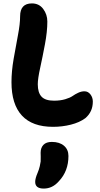

<svg xmlns="http://www.w3.org/2000/svg" viewBox="-20 -746 580 1119"><path d="M289.1 -6.8Q168.5 -6.8 107.7 -72.5Q46.9 -138.2 46.9 -267.1Q46.9 -330.6 59.6 -403.6Q72.3 -476.6 84.7 -541.5Q97.2 -606.4 97.2 -650.9Q97.2 -726.1 166 -726.1Q208 -726.1 231.9 -693.8Q255.9 -661.6 255.9 -620.1Q255.9 -562 241.9 -487.8Q228 -413.6 214.1 -350.3Q200.2 -287.1 200.2 -254.9Q200.2 -206.1 222.2 -182.6Q244.1 -159.2 294.9 -159.2Q331.5 -159.2 360.1 -167.7Q388.7 -176.3 403.1 -186.5Q417.5 -196.8 435.8 -205.3Q454.1 -213.9 472.2 -213.9Q493.2 -213.9 507.1 -195.8Q521 -177.7 521 -153.8Q521 -94.2 477.1 -57.1Q443.4 -32.2 393.1 -19.5Q342.8 -6.8 289.1 -6.8ZM234.9 353Q185.1 353 185.1 314Q185.1 293.9 199.2 261.2Q207.5 241.7 211.9 222.4Q216.3 203.1 217 195.1Q217.8 187 217.3 166Q216.8 145 216.8 144Q216.8 115.2 233.2 98.1Q249.5 81.1 282.2 81.1Q326.7 81.1 352.8 103.3Q378.9 125.5 378.9 163.1Q378.9 251.5 323.2 310.1Q286.1 353 234.9 353Z"/></svg>

Font: Shantell Sans Bouncy
Style: Bold
Weight: 700
Designer: Stephen Nixon, Anya Danilova, Shantell Martin
Foundry: Arrow Type
Version: Version 1.006;[9816181b4]